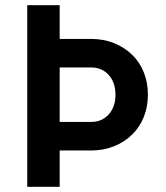

<svg xmlns="http://www.w3.org/2000/svg" viewBox="-20 -720 640 740"><path d="M85 0H210V-140H331Q379.3 -140 419.3 -156.2Q459.3 -172.3 488.8 -200.8Q518.2 -229.2 534.1 -268.8Q550 -308.3 550 -355.2Q550 -402 534.1 -441.5Q518.2 -481 488.8 -509.4Q459.3 -537.7 419.3 -553.9Q379.3 -570 331 -570H210V-700H85ZM210 -250V-460H331Q373 -460 399 -431Q425 -402 425 -355Q425 -308 399 -279Q373 -250 331 -250Z"/></svg>

Font: CommitMonoV143 ExtLt
Style: Regular
Weight: 200
Monospace: yes
Designer: Eigil Nikolajsen
Foundry: Eigil Nikolajsen
Version: Version 1.143